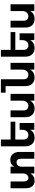

<svg xmlns="http://www.w3.org/2000/svg" viewBox="1752 -2549 803 4347"><g transform="rotate(-90 2153.5 -375.5)"><path d="M707 -543.9Q789.6 -543.9 838.4 -488Q887.2 -432.1 887.2 -337.9V0H733.9V-293Q733.9 -402.8 651.9 -402.8Q612.8 -402.3 587.6 -378.2Q562.5 -354 553.2 -313V0H399.9V-91.8Q349.1 5.9 233.9 5.9Q152.8 5.9 108.4 -49.1Q64 -104 64 -200.2V-538.1H217.8V-244.1Q217.8 -192.4 238.8 -163.1Q259.8 -133.8 299.8 -133.8Q339.8 -135.3 366.2 -162.6Q392.6 -189.9 399.9 -234.9V-538.1H553.2V-458Q602.5 -542.5 707 -543.9Z M1571.8 -430.2H1168.5V-244.1Q1168.5 -193.4 1195.8 -164.1Q1223.1 -134.8 1270.5 -134.8Q1325.2 -135.3 1356.9 -173.6Q1388.7 -211.9 1388.7 -272V-333H1542.5V0H1388.7V-94.2Q1333 5.9 1208.5 5.9Q1119.6 5.9 1067.1 -49.6Q1014.6 -105 1014.6 -200.2V-756.8H1168.5V-537.1H1571.8Z M2047.4 -538.1H2201.2V0H2047.4V-94.2Q1991.7 5.9 1867.2 5.9Q1778.3 5.9 1725.8 -49.6Q1673.3 -105 1673.3 -200.2V-538.1H1827.1V-244.1Q1827.1 -193.4 1854.5 -164.1Q1881.8 -134.8 1929.2 -134.8Q1983.9 -135.3 2015.6 -173.6Q2047.4 -211.9 2047.4 -272Z M2750.5 -538.1H2904.3V0H2750.5V-92.8Q2694.8 5.9 2571.3 5.9Q2481.9 5.9 2429.7 -49.6Q2377.4 -105 2377.4 -200.2V-649.9H2229.5V-756.8H2531.7V-244.1Q2531.7 -193.4 2558.8 -164.1Q2585.9 -134.8 2632.3 -134.8Q2687 -135.3 2718.8 -173.6Q2750.5 -211.9 2750.5 -272Z M3601.6 -430.2H3198.2V-244.1Q3198.2 -193.4 3225.6 -164.1Q3252.9 -134.8 3300.3 -134.8Q3355 -135.3 3386.7 -173.6Q3418.5 -211.9 3418.5 -272V-333H3572.3V0H3418.5V-94.2Q3362.8 5.9 3238.3 5.9Q3149.4 5.9 3096.9 -49.6Q3044.4 -105 3044.4 -200.2V-756.8H3198.2V-537.1H3601.6Z M4077.1 -538.1H4231V0H4077.1V-94.2Q4021.5 5.9 3897 5.9Q3808.1 5.9 3755.6 -49.6Q3703.1 -105 3703.1 -200.2V-538.1H3856.9V-244.1Q3856.9 -193.4 3884.3 -164.1Q3911.6 -134.8 3959 -134.8Q4013.7 -135.3 4045.4 -173.6Q4077.1 -211.9 4077.1 -272Z"/></g></svg>

Font: Montserrat arm SemiBold
Style: Regular
Weight: 600
Designer: Julieta Ulanovsky
Foundry: Julieta Ulanovsky
Version: Version 6.000;PS 006.000;hotconv 1.0.88;makeotf.lib2.5.64775